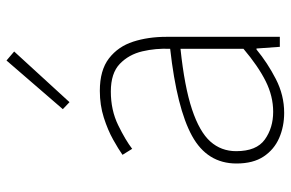

<svg xmlns="http://www.w3.org/2000/svg" viewBox="-168 -692 873 576"><g transform="rotate(-90 268.0 -403.5)"><path d="M218 13Q177 13 142.5 -2Q108 -17 87 -48.5Q66 -80 66 -130Q66 -218 149 -263.5Q232 -309 410 -329Q412 -372 402.5 -412.5Q393 -453 365 -480Q337 -507 282 -507Q226 -507 181 -485Q136 -463 110 -443L92 -472Q109 -484 137.5 -500Q166 -516 203.5 -528Q241 -540 284 -540Q346 -540 381.5 -512.5Q417 -485 431.5 -440Q446 -395 446 -341V0H416L411 -70H408Q368 -37 319.5 -12Q271 13 218 13ZM221 -20Q268 -20 313 -42.5Q358 -65 410 -109V-298Q296 -286 228.5 -263.5Q161 -241 132 -208.5Q103 -176 103 -131Q103 -70 138 -45Q173 -20 221 -20ZM250 -631 229 -651 375 -820 402 -797Z"/></g></svg>

Font: Noto Sans KR Thin Thin
Style: Regular
Weight: 250
Version: Version 2.004-H2;hotconv 1.0.118;makeotfexe 2.5.65603